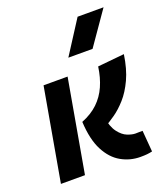

<svg xmlns="http://www.w3.org/2000/svg" viewBox="-146 -897 877 1008"><g transform="rotate(-20 293.0 -392.5)"><path d="M464.8 9.8Q407.7 9.8 358.2 -18.1Q308.6 -45.9 276.9 -106.9Q245.1 -168 240.2 -267.6Q295.4 -289.6 331.5 -324Q367.7 -358.4 388.7 -405.8Q409.7 -453.1 418 -512.7L566.9 -527.3Q555.2 -447.8 529.3 -392.1Q503.4 -336.4 470.7 -299.8Q438 -263.2 405 -240.2Q372.1 -217.3 346.2 -203.1L356 -254.9Q365.7 -195.3 388.7 -165Q411.6 -134.8 437.5 -124.8Q463.4 -114.7 481.9 -114.7Q497.1 -114.7 503.2 -115.2Q509.3 -115.7 521.5 -115.2L531.2 3.4Q516.6 6.8 501.7 8.3Q486.8 9.8 464.8 9.8ZM23.4 0 114.7 -517.6H249L157.7 0ZM286.6 -609.4 405.8 -794.9H550.8L421.9 -609.4Z"/></g></svg>

Font: Cascadia Mono NF
Style: Italic
Weight: 400
Italic angle: -10°
Monospace: yes
Designer: Aaron Bell
Foundry: Saja Typeworks
Version: Version 2404.023